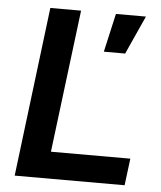

<svg xmlns="http://www.w3.org/2000/svg" viewBox="-51 -745 663 790"><g transform="rotate(5 280.5 -350.0)"><path d="M39 0 125 -700H252L179 -111H507L493 0ZM360 -540 396 -699H520L448 -540Z"/></g></svg>

Font: Inclusive Sans SemiBold
Style: Italic
Weight: 600
Italic angle: -7°
Designer: Olivia King
Foundry: Olivia King
Version: Version 2.004